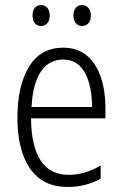

<svg xmlns="http://www.w3.org/2000/svg" viewBox="-20 -731 485 761"><path d="M230 -542Q288 -542 325.5 -509.5Q363 -477 380.5 -422.5Q398 -368 398 -303V-262H103Q104 -152 141 -95Q178 -38 252 -38Q316 -38 379 -75V-23Q350 -7 318 1.5Q286 10 248 10Q180 10 136 -24Q92 -58 70.5 -120Q49 -182 49 -264Q49 -391 95 -466.5Q141 -542 230 -542ZM230 -495Q175 -495 142.5 -448Q110 -401 105 -307H345Q345 -359 333 -402Q321 -445 295.5 -470Q270 -495 230 -495ZM109 -670Q109 -689 118 -700Q127 -711 143 -711Q158 -711 167.5 -700Q177 -689 177 -670Q177 -650 167.5 -639Q158 -628 143 -628Q127 -628 118 -639Q109 -650 109 -670ZM271 -670Q271 -689 280.5 -700Q290 -711 305 -711Q320 -711 330 -700Q340 -689 340 -670Q340 -650 330.5 -639Q321 -628 305 -628Q290 -628 280.5 -639Q271 -650 271 -670Z"/></svg>

Font: Noto Sans Khmer UI Condensed Light
Style: Regular
Weight: 300
Width: 3
Designer: Danh Hong and the Monotype Design Team
Foundry: Monotype Imaging Inc.
Version: Version 2.002; ttfautohint (v1.8.4.7-5d5b)